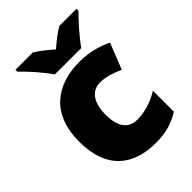

<svg xmlns="http://www.w3.org/2000/svg" viewBox="-224 -871 986 986"><g transform="rotate(-45 269.5 -378.0)"><path d="M198 -606H390C421 -652 481 -718 515 -752V-766H391C356 -746 328 -723 293 -693C258 -723 233 -744 198 -766H72V-752C110 -716 168 -652 198 -606ZM318 10C394 10 449 -9 495 -39V-191C446 -160 389 -142 334 -142C276 -142 236 -179 236 -275C236 -368 275 -413 333 -413C375 -413 412 -400 458 -380L514 -521C462 -547 401 -563 333 -563C166 -563 42 -475 42 -274C42 -77 150 10 318 10Z"/></g></svg>

Font: Noto Sans Lao Looped Black
Style: Regular
Weight: 900
Designer: Mark Frömberg, Ben Mitchell
Foundry: The Fontpad Ltd
Version: Version 1.002